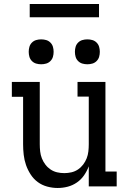

<svg xmlns="http://www.w3.org/2000/svg" viewBox="-20 -928 640 956"><path d="M267 8Q241 8 215 1Q189 -6 168 -21.5Q147 -37 132.5 -59.5Q118 -82 109.5 -106.5Q101 -131 98 -157.5Q95 -184 95 -210V-446H39V-520H178V-210Q178 -192 180 -174Q182 -156 188.5 -139.5Q195 -123 206 -108.5Q217 -94 232 -84Q247 -74 264.5 -70Q282 -66 300 -66Q318 -66 335.5 -70Q353 -74 368 -84Q383 -94 394 -108.5Q405 -123 411.5 -139.5Q418 -156 420 -174Q422 -192 422 -210V-447H366V-520H505V-74H561V0H422V-100Q413 -76 398.5 -55Q384 -34 363 -19.5Q342 -5 317.5 1.5Q293 8 267 8ZM415 -608Q402 -608 390 -611.5Q378 -615 369 -624Q360 -633 356.5 -645Q353 -657 353 -670Q353 -683 356.5 -695Q360 -707 369 -716Q378 -725 390 -728.5Q402 -732 415 -732Q428 -732 440 -728.5Q452 -725 461 -716Q470 -707 473.5 -695Q477 -683 477 -670Q477 -657 473.5 -645Q470 -633 461 -624Q452 -615 440 -611.5Q428 -608 415 -608ZM185 -608Q172 -608 160 -611.5Q148 -615 139 -624Q130 -633 126.5 -645Q123 -657 123 -670Q123 -683 126.5 -695Q130 -707 139 -716Q148 -725 160 -728.5Q172 -732 185 -732Q198 -732 210 -728.5Q222 -725 231 -716Q240 -707 243.5 -695Q247 -683 247 -670Q247 -657 243.5 -645Q240 -633 231 -624Q222 -615 210 -611.5Q198 -608 185 -608ZM128 -842V-908H473V-842Z"/></svg>

Font: Iosevka HT Extended
Style: Regular
Weight: 400
Width: 7
Monospace: yes
Designer: Belleve Invis
Foundry: Belleve Invis
Version: Version 32.3.0; ttfautohint (v1.8.4)